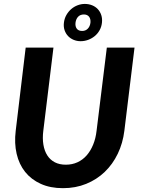

<svg xmlns="http://www.w3.org/2000/svg" viewBox="-20 -974 734 1002"><path d="M54 0ZM323.5 -114.5Q356.5 -114.5 384 -127Q411.5 -139.5 432 -162.8Q452.5 -186 466 -218.8Q479.5 -251.5 484 -291.5L537.5 -725.5H682L629 -291.5Q621 -226.5 594.5 -171.5Q568 -116.5 526.5 -76.8Q485 -37 429.8 -14.5Q374.5 8 308.5 8Q242.5 8 192.8 -14.5Q143 -37 111.2 -76.8Q79.5 -116.5 66.8 -171.5Q54 -226.5 62 -291.5L114 -725.5H259L206 -291.5Q201 -251.5 206.5 -218.8Q212 -186 227 -162.8Q242 -139.5 266.2 -127Q290.5 -114.5 323.5 -114.5ZM313.5 -855Q316 -877 326.2 -895.2Q336.5 -913.5 351.5 -926.5Q366.5 -939.5 385 -946.5Q403.5 -953.5 422.5 -953.5Q443 -953.5 460.5 -946.5Q478 -939.5 490.2 -926.5Q502.5 -913.5 508.5 -895.2Q514.5 -877 512 -855Q509.5 -833.5 499.5 -815.8Q489.5 -798 474.2 -785.5Q459 -773 440 -766Q421 -759 400.5 -759Q381.5 -759 364.5 -766Q347.5 -773 335.5 -785.5Q323.5 -798 317.2 -815.8Q311 -833.5 313.5 -855ZM374 -855Q372 -836 380.8 -824.2Q389.5 -812.5 409 -812.5Q426.5 -812.5 438 -824.2Q449.5 -836 452 -855Q454 -875 444.8 -886.8Q435.5 -898.5 418 -898.5Q399 -898.5 387.8 -886.8Q376.5 -875 374 -855Z"/></svg>

Font: Lato Heavy
Style: Italic
Weight: 800
Italic angle: -7°
Designer: Lukasz Dziedzic
Foundry: tyPoland Lukasz Dziedzic
Version: Version 2.007; 2014-02-27